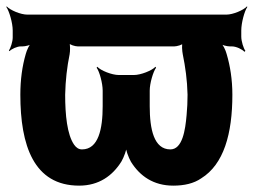

<svg xmlns="http://www.w3.org/2000/svg" viewBox="-32 -574 798 604"><path d="M32 -276C32 -117 74 10 217 10C279 10 322 -21 350 -66C358 -80 367 -104 367 -116H363C363 -104 372 -79 380 -65C408 -20 451 10 513 10C548 10 578 3 601 -13C672 -57 699 -153 699 -276C699 -324 692 -367 681 -404C678 -416 669 -435 661 -441L659 -438C665 -432 682 -428 692 -428H698C711 -428 730 -419 737 -411L740 -414C734 -422 727 -444 727 -459V-478C727 -502 737 -539 746 -552L745 -554C734 -542 701 -528 680 -528H54C33 -528 0 -542 -11 -554L-12 -552C-3 -539 8 -502 8 -478V-456C8 -443 1 -422 -4 -415L-2 -413C4 -420 22 -428 33 -428H38C48 -428 65 -432 71 -438L68 -441C61 -435 52 -416 49 -404C38 -366 32 -324 32 -276ZM213 -428H516C524 -428 543 -433 546 -439L543 -441C539 -435 541 -413 543 -403C551 -364 557 -322 558 -276C558 -254 557 -233 555 -212C551 -165 542 -104 504 -104C452 -104 439 -168 439 -240V-289C439 -312 450 -349 459 -361L457 -364C446 -352 411 -338 389 -338H342C320 -338 285 -352 274 -364L272 -361C281 -349 291 -312 291 -289V-240C291 -169 278 -104 226 -104C216 -104 208 -109 201 -119C179 -151 173 -213 173 -276C174 -322 179 -364 187 -403C189 -413 189 -435 186 -442L184 -439C187 -433 205 -428 213 -428Z"/></svg>

Font: Asimov
Style: EdgeExtreme
Weight: 500
Designer: Google
Version: Version 2.000980: 2014